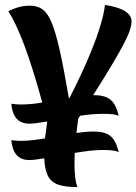

<svg xmlns="http://www.w3.org/2000/svg" viewBox="-20 -731 555 781"><path d="M295 30Q245 30 216.5 20Q188 10 175 -15.5Q162 -41 160 -87Q141 -84 125.5 -82Q110 -80 99 -80Q33 -80 26 -161Q46 -158 64 -158Q88 -158 113 -161Q138 -164 163 -168Q165 -183 167.5 -201Q170 -219 172 -237Q150 -233 131 -230.5Q112 -228 99 -228Q33 -228 26 -309Q46 -306 64 -306Q86 -306 108 -308Q130 -310 152 -314Q112 -459 78.5 -548Q45 -637 14 -685Q57 -708 102 -708Q132 -708 153 -693Q174 -678 190.5 -638Q207 -598 223.5 -524Q240 -450 260 -332L263 -333Q301 -407 332.5 -479Q364 -551 383.5 -611.5Q403 -672 407 -711Q464 -702 489.5 -685Q515 -668 515 -645Q515 -629 508 -607.5Q501 -586 483.5 -552.5Q466 -519 436 -468.5Q406 -418 359 -344H362Q407 -344 429.5 -325.5Q452 -307 463 -260Q447 -268 400 -268Q378 -268 354 -266Q330 -264 306 -260Q302 -254 298 -248Q294 -216 291 -190Q310 -193 328 -194.5Q346 -196 362 -196Q407 -196 429.5 -177.5Q452 -159 463 -112Q447 -121 400 -121Q373 -121 343.5 -117.5Q314 -114 284 -109Q283 -85 283 -66Q283 1 295 30Z"/></svg>

Font: Merienda SemiBold
Style: Regular
Weight: 600
Designer: Eduardo Rodriguez Tunni
Foundry: Eduardo Rodriguez Tunni
Version: Version 2.001; ttfautohint (v1.8.4.7-5d5b)